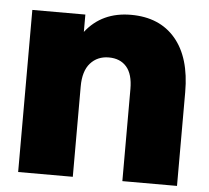

<svg xmlns="http://www.w3.org/2000/svg" viewBox="-51 -771 897 826"><g transform="rotate(5 397.0 -358.0)"><path d="M674.5 -635C628.8 -689 564.7 -716 482 -716C398.7 -716 333.3 -685.7 286 -625V-700H57V0H293V-390C293 -434.7 303.2 -468.3 323.5 -491C343.8 -513.7 370.3 -525 403 -525C435.7 -525 461.2 -514.5 479.5 -493.5C497.8 -472.5 507 -440.7 507 -398V0H743V-405C743 -504.3 720.2 -581 674.5 -635Z"/></g></svg>

Font: Montserrat Custom Black
Style: Regular
Weight: 900
Designer: Julieta Ulanovsky
Foundry: Julieta Ulanovsky
Version: Version 7.200